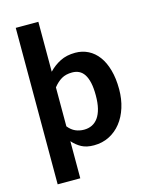

<svg xmlns="http://www.w3.org/2000/svg" viewBox="-127 -781 790 1018"><g transform="rotate(-15 268.5 -272.5)"><path d="M60.5 157.2V-701.7H184.6V-427.7Q212.4 -457 247.8 -474.9Q283.2 -492.7 330.6 -492.7Q369.1 -492.7 401.4 -476.3Q433.6 -460 456.8 -428.7Q480 -397.5 492.9 -351.3Q505.9 -305.2 505.9 -246.1Q505.9 -191.9 491.2 -145.5Q476.6 -99.1 449.7 -65.2Q422.9 -31.2 385 -12Q347.2 7.3 300.8 7.3Q260.3 7.3 233.4 -7.1Q206.5 -21.5 184.6 -46.4V157.2ZM287.6 -396Q252.9 -396 229.2 -382.1Q205.6 -368.2 184.6 -341.8V-127.9Q203.1 -105 224.9 -95.7Q246.6 -86.4 271.5 -86.4Q295.4 -86.4 315.2 -95.9Q335 -105.5 348.9 -125Q362.8 -144.5 370.4 -174.6Q377.9 -204.6 377.9 -246.1Q377.9 -287.1 371.6 -315.7Q365.2 -344.2 353.5 -362.1Q341.8 -379.9 325.2 -387.9Q308.6 -396 287.6 -396Z"/></g></svg>

Font: Carlito
Style: Bold
Weight: 700
Designer: Lukasz Dziedzic
Foundry: tyPoland Lukasz Dziedzic
Version: Version 1.104